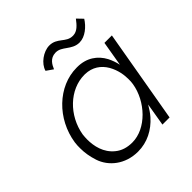

<svg xmlns="http://www.w3.org/2000/svg" viewBox="-176 -760 894 894"><g transform="rotate(-45 271.0 -312.5)"><path d="M188 -562 221 -539C230 -560 244 -588 280 -589C281 -589 282 -589 283 -589C322 -589 343 -545 390 -543C391 -543 393 -543 394 -543C431 -543 467 -574 487 -606L460 -634C441 -609 423 -588 396 -587C395 -587 394 -587 392 -587C349 -587 335 -633 284 -633C244 -633 198 -599 188 -562ZM474 -460 453 -337C449 -357 442 -376 433 -394C409 -439 366 -470 305 -470C304 -470 302 -470 301 -470C178 -470 69 -364 49 -230C47 -217 47 -204 47 -192C47 -163 52 -134 62 -103C82 -42 142 9 227 9C288 9 341 -19 381 -64C394 -79 405 -96 415 -113L396 0H443L523 -460ZM101 -230C119 -337 206 -421 303 -421C304 -421 306 -421 307 -421C354 -420 388 -396 409 -360C430 -323 434 -286 434 -262C434 -251 434 -241 432 -230C416 -132 330 -40 238 -40C204 -40 176 -49 154 -67C110 -102 99 -155 99 -199C99 -209 100 -219 101 -230Z"/></g></svg>

Font: Jost Light
Style: Italic
Weight: 300
Italic angle: -5°
Version: Version 3.710